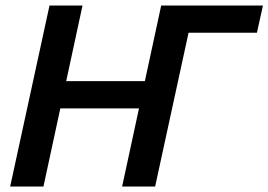

<svg xmlns="http://www.w3.org/2000/svg" viewBox="-20 -678 976 698"><path d="M424 0 566 -658H687L544 0ZM17 0 160 -658H280L138 0ZM115 -284 137 -383H590L569 -284ZM601 -559 623 -658H936L914 -559Z"/></svg>

Font: Ysabeau Office
Style: Bold Italic
Weight: 700
Italic angle: -12°
Designer: Christian Thalmann (Catharsis Fonts)
Version: Version 2.001;gftools[0.9.30]; featfreeze: tnum,lnum,ss02